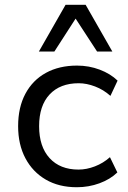

<svg xmlns="http://www.w3.org/2000/svg" viewBox="-20 -776 536 805"><path d="M302 9Q227 9 172 -23Q117 -55 86.5 -112.5Q56 -170 56 -247Q56 -326 86.5 -383Q117 -440 172.5 -470.5Q228 -501 303 -501Q353 -501 398 -484Q443 -467 473 -438L443 -374Q414 -400 378.5 -413.5Q343 -427 310 -427Q232 -427 188 -380Q144 -333 144 -247Q144 -161 188 -113Q232 -65 309 -65Q343 -65 378 -78.5Q413 -92 441 -117L472 -53Q442 -24 397 -7.5Q352 9 302 9ZM143 -560 255 -756H339L451 -560H387L297 -698L208 -560Z"/></svg>

Font: Nunito Sans 9pt
Style: Regular
Weight: 400
Version: Version 3.101;gftools[0.9.27]